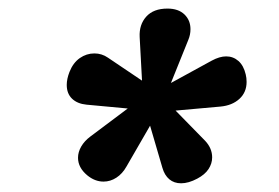

<svg xmlns="http://www.w3.org/2000/svg" viewBox="-20 -610 640 441"><path d="M546.4 -421.9Q546.4 -397.9 529.8 -382.8Q513.2 -367.7 486.3 -365.2L383.3 -356L451.2 -286.6Q467.3 -269.5 467.3 -248.5Q467.3 -234.4 459 -221.7Q450.7 -209 433.1 -199.7Q413.1 -189 396 -189Q379.9 -189 368.9 -198.2Q357.9 -207.5 353 -224.6L324.7 -321.3L270.5 -227.5Q261.2 -210.9 247.3 -201.9Q233.4 -192.9 217.8 -192.9Q197.8 -192.9 180.2 -207.5Q159.2 -225.1 159.2 -247.6Q159.2 -260.7 166.5 -273.4Q173.8 -286.1 187.5 -296.4L273.4 -360.8L178.7 -369.6Q157.7 -371.6 145.5 -383.3Q133.3 -395 133.3 -415Q133.3 -428.7 139.6 -444.8Q147.9 -465.8 163.3 -476.6Q178.7 -487.3 196.8 -487.3Q213.9 -487.3 228 -477.5L306.2 -424.8L300.8 -524.9Q299.3 -553.2 315.9 -571.8Q332.5 -590.3 364.7 -590.3Q389.6 -590.3 403.6 -576.9Q417.5 -563.5 417.5 -543Q417.5 -530.3 412.6 -518.6L372.6 -419.4L466.3 -470.7Q484.4 -480.5 499.5 -480.5Q515.6 -480.5 527.6 -470Q539.6 -459.5 544.4 -439Q546.4 -431.2 546.4 -421.9Z"/></svg>

Font: Courier Prime Sans
Style: Bold Italic
Weight: 700
Italic angle: -10°
Designer: Alan Dague-Greene
Foundry: Quote-Unquote Apps
Version: Version 3.020